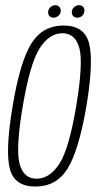

<svg xmlns="http://www.w3.org/2000/svg" viewBox="-20 -698 380 722"><path d="M113 3.5Q192 3.5 234 -63.8Q276 -131 305 -299Q332.5 -466 315.2 -534Q298 -602 219.5 -602Q140 -602 97.8 -534.2Q55.5 -466.5 27.5 -299Q-0.5 -131.5 16.8 -64Q34 3.5 113 3.5ZM117.5 -26Q69 -26 53.8 -81.5Q38.5 -137 65.5 -298.5Q93 -460 129.2 -516.5Q165.5 -573 214.5 -573Q263.5 -573 278.5 -517Q293.5 -461 266.5 -298.5Q239.5 -137.5 203 -81.8Q166.5 -26 117.5 -26ZM181.5 -631.5Q191.5 -631.5 200 -639Q208.5 -646.5 208.5 -658Q208.5 -667 202.5 -672.8Q196.5 -678.5 188 -678.5Q178 -678.5 169.5 -670.8Q161 -663 161 -652Q161 -642.5 166.5 -637Q172 -631.5 181.5 -631.5ZM270.5 -631.5Q281.5 -631.5 289.5 -639Q297.5 -646.5 297.5 -658Q297.5 -667 292 -672.8Q286.5 -678.5 277 -678.5Q267 -678.5 258.5 -670.8Q250 -663 250 -652Q250 -642.5 255.8 -637Q261.5 -631.5 270.5 -631.5Z"/></svg>

Font: Anybody Condensed ExtraLight
Style: Italic
Weight: 250
Width: 3
Italic angle: -10°
Version: Version 1.113;gftools[0.9.25]